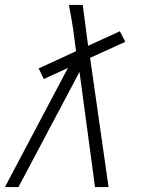

<svg xmlns="http://www.w3.org/2000/svg" viewBox="-36 -760 606 780"><path d="M-16 0 240 -484 142 -439 121 -482 273 -552 261 -642Q257 -667 253 -691.5Q249 -716 244 -740H300L322 -574L451 -633L473 -590L330 -525L405 0H350L287 -468L39 0Z"/></svg>

Font: Lode Dark
Style: Italic
Weight: 400
Italic angle: -11°
Monospace: yes
Designer: Belleve Invis
Foundry: Belleve Invis
Version: Version 29.2.0; ttfautohint (v1.8.3)